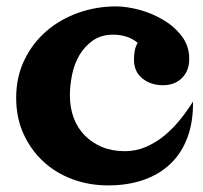

<svg xmlns="http://www.w3.org/2000/svg" viewBox="-20 -515 630 597"><path d="M580.1 -199.2Q581.1 -136.7 563 -87.9Q544.9 -39.1 510.3 -5.9Q475.6 27.3 426.3 44.4Q377 61.5 316.4 61.5Q256.8 61.5 204.6 42Q152.3 22.5 113.8 -13.7Q75.2 -49.8 52.7 -99.6Q30.3 -149.4 30.3 -210.9Q30.3 -275.4 55.7 -328.1Q81.1 -380.9 124 -418Q167 -455.1 223.1 -475.1Q279.3 -495.1 340.8 -495.1Q374 -495.1 413.6 -484.4Q453.1 -473.6 487.8 -453.1Q522.5 -432.6 545.4 -402.3Q568.4 -372.1 568.4 -332Q568.4 -294.9 545.9 -272.5Q523.4 -250 486.3 -250Q449.2 -250 422.9 -271Q396.5 -292 396.5 -330.1Q396.5 -342.8 398.9 -356.9Q401.4 -371.1 408.2 -381.8Q391.6 -395.5 372.1 -401.4Q352.5 -407.2 332 -407.2Q294.9 -407.2 269 -389.2Q243.2 -371.1 227.1 -343.8Q210.9 -316.4 204.1 -282.7Q197.3 -249 197.3 -218.8Q197.3 -180.7 209 -148.9Q220.7 -117.2 243.2 -94.2Q265.6 -71.3 296.9 -58.1Q328.1 -44.9 368.2 -44.9Q403.3 -44.9 434.6 -58.6Q465.8 -72.3 492.2 -94.2Q518.6 -116.2 540.5 -143.6Q562.5 -170.9 580.1 -199.2Z"/></svg>

Font: Fontdiner Swanky
Style: Regular
Weight: 400
Designer: Font Diner, Inc
Foundry: Font Diner, Inc
Version: Version 1.000